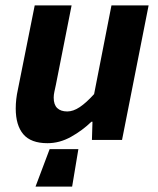

<svg xmlns="http://www.w3.org/2000/svg" viewBox="-20 -516 584 708"><path d="M111 172 163 34H269L246 172ZM155 12Q94 12 66 -21Q38 -54 38 -116Q38 -133 40 -150.5Q42 -168 46 -186L108 -496H244L186 -203Q183 -189 180.5 -177.5Q178 -166 178 -156Q178 -130 191 -117.5Q204 -105 228 -105Q250 -105 274 -121Q298 -137 327 -169L391 -496H528L430 0H319L321 -67H317Q284 -35 242 -11.5Q200 12 155 12Z"/></svg>

Font: Source Sans 3
Style: Bold Italic
Weight: 700
Italic angle: -11°
Designer: Paul D. Hunt
Foundry: Adobe
Version: Version 3.052;hotconv 1.1.0;makeotfexe 2.6.0